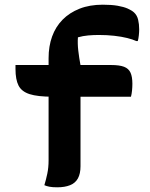

<svg xmlns="http://www.w3.org/2000/svg" viewBox="-20 -789 640 818"><path d="M46 -512H453Q489 -512 508.5 -504.5Q528 -497 536 -479.5Q544 -462 544 -432Q544 -418 542.5 -403Q541 -388 538 -377H204Q140 -377 106 -388Q72 -399 59 -424.5Q46 -450 46 -495Q46 -499 46 -504Q46 -509 46 -512ZM323 -81Q323 -49 312 -29Q301 -9 278.5 0Q256 9 224 9Q203 9 190.5 6.5Q178 4 169 0Q176 -23 181.5 -49Q187 -75 187 -106Q187 -160 187 -214.5Q187 -269 187 -324Q187 -379 187 -434Q187 -489 187 -541Q187 -592 202 -633.5Q217 -675 246.5 -705Q276 -735 319 -752Q362 -769 418 -769Q455 -769 481 -764.5Q507 -760 524 -752.5Q541 -745 551 -736Q564 -724 568.5 -705Q573 -686 573 -664Q573 -653 571.5 -638.5Q570 -624 567 -614H561Q546 -621 522 -627Q498 -633 467 -636.5Q436 -640 401 -640Q378 -640 355.5 -638Q333 -636 312 -630Q310 -604 313.5 -573.5Q317 -543 323 -511Q323 -485 323 -442.5Q323 -400 323 -350Q323 -300 323 -248.5Q323 -197 323 -153Q323 -109 323 -81Z"/></svg>

Font: Recursive Monospace Casual
Style: Bold
Weight: 700
Version: Version 1.047